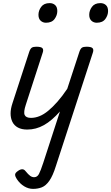

<svg xmlns="http://www.w3.org/2000/svg" viewBox="-20 -815 714 1233"><path d="M192 398Q163 398 135.5 381.5Q108 365 88 335Q78 320 77 308Q76 296 95 283Q110 272 122.5 272Q135 272 144 284Q162 306 174 314.5Q186 323 199 323Q219 323 230 302.5Q241 282 258 230L365 -99Q339 -70 313.5 -48Q288 -26 262 -11.5Q236 3 209.5 10Q183 17 155 17Q119 17 95 4Q71 -9 59.5 -32.5Q48 -56 48 -86Q48 -116 60 -152L168 -483Q175 -503 184.5 -509Q194 -515 213 -515Q244 -515 252.5 -505.5Q261 -496 254 -476L146 -143Q130 -95 138.5 -76.5Q147 -58 179 -58Q206 -58 233.5 -69Q261 -80 289.5 -103.5Q318 -127 349 -162Q380 -197 412 -245L490 -483Q497 -503 506.5 -509Q516 -515 535 -515Q566 -515 574.5 -505.5Q583 -496 576 -476L339 251Q319 315 296.5 346.5Q274 378 248.5 388Q223 398 192 398ZM275 -669Q255 -669 241 -682Q227 -695 227 -720Q227 -747 244.5 -771Q262 -795 299 -795Q320 -795 334 -782.5Q348 -770 348 -744Q348 -717 330.5 -693Q313 -669 275 -669ZM601 -669Q581 -669 567 -682Q553 -695 553 -720Q553 -747 570.5 -771Q588 -795 625 -795Q646 -795 660 -782.5Q674 -770 674 -744Q674 -717 656.5 -693Q639 -669 601 -669Z"/></svg>

Font: Playwrite HR
Style: Regular
Weight: 400
Designer: Veronika Burian, José Scaglione
Foundry: TypeTogether
Version: Version 1.002